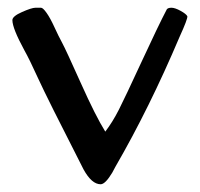

<svg xmlns="http://www.w3.org/2000/svg" viewBox="-20 -464 516 496"><path d="M252 -124Q271 -149 287 -180.5Q303 -212 346 -305Q389 -398 411 -440Q414 -444 423 -444Q432 -444 446.5 -436Q461 -428 464 -422Q465 -415 444 -369Q366 -185 278 -33L270 -18Q252 12 240 12Q217 12 196 -26Q101 -212 78.5 -261.5Q56 -311 43 -334Q12 -391 12 -412Q12 -422 37 -433Q62 -444 71.5 -444Q81 -444 86 -444Q91 -444 100.5 -430.5Q110 -417 120.5 -394Q131 -371 140.5 -353.5Q150 -336 188.5 -250Q227 -164 252 -124Z"/></svg>

Font: Cagliostro
Style: Regular
Weight: 400
Designer: Matthew Desmond
Foundry: Matthew Desmond
Version: Version